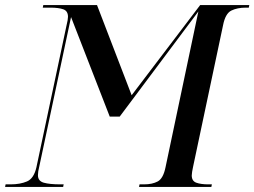

<svg xmlns="http://www.w3.org/2000/svg" viewBox="-44 -734 999 754"><path d="M-24 0 -22 -10H-2Q35 -10 62 -21.5Q89 -33 99 -77L217 -633Q223 -657 223 -668Q223 -691 204.5 -697.5Q186 -704 154 -704H124L126 -714H337L473 -360L742 -714H935L933 -704H921Q888 -704 864.5 -692.5Q841 -681 832 -635L714 -78Q712 -69 710.5 -59.5Q709 -50 709 -45Q709 -23 727 -16.5Q745 -10 774 -10H788L786 0H502L504 -10H522Q554 -10 575.5 -21.5Q597 -33 606 -77L735 -689L426 -276H387L235 -667L110 -79Q105 -60 105 -46Q105 -23 128 -16.5Q151 -10 193 -10H206L204 0Z"/></svg>

Font: Noto Serif Display SemiCondensed Medium
Style: Italic
Weight: 500
Width: 4
Italic angle: -12°
Designer: Monotype Design Team
Foundry: Monotype Imaging Inc.
Version: Version 2.009